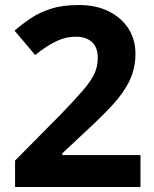

<svg xmlns="http://www.w3.org/2000/svg" viewBox="-20 -744 612 764"><path d="M539 0H40V-105L219 -286Q273 -342 306 -379.5Q339 -417 354 -447.5Q369 -478 369 -513Q369 -556 345.5 -577Q322 -598 282 -598Q241 -598 202 -579Q163 -560 120 -525L38 -622Q69 -649 103.5 -672Q138 -695 183.5 -709.5Q229 -724 293 -724Q363 -724 413.5 -698.5Q464 -673 491.5 -629.5Q519 -586 519 -531Q519 -472 495.5 -423Q472 -374 427.5 -326Q383 -278 320 -220L228 -134V-127H539Z"/></svg>

Font: Noto Sans Balinese
Style: Bold
Weight: 700
Designer: Aditya Bayu, David Williams
Foundry: David Williams
Version: Version 2.005; ttfautohint (v1.8.4.7-5d5b)